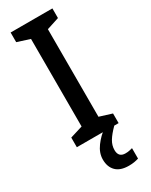

<svg xmlns="http://www.w3.org/2000/svg" viewBox="-240 -761 812 1035"><g transform="rotate(-30 165.5 -243.5)"><path d="M295 0H35V-60L113 -84V-629L35 -654V-714H295V-654L218 -629V-84L295 -60ZM203 115Q203 160 246 160Q261 160 271.5 157.5Q282 155 290 153V218Q277 222 262.5 224.5Q248 227 229 227Q176 227 149.5 200.5Q123 174 123 128Q123 87 151 49Q179 11 215 -14L268 0Q235 33 219 59.5Q203 86 203 115Z"/></g></svg>

Font: Noto Sans Sinhala SemiCondensed Medium
Style: Regular
Weight: 500
Width: 4
Designer: Jelle Bosma - Monotype Design Team
Foundry: Monotype Imaging Inc.
Version: Version 2.006; ttfautohint (v1.8.4.7-5d5b)